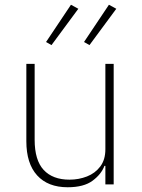

<svg xmlns="http://www.w3.org/2000/svg" viewBox="-20 -777 599 809"><path d="M424 0V-78H420Q407 -43 370 -15.5Q333 12 265 12Q182 12 136.5 -38Q91 -88 91 -182V-508H126V-188Q126 -102 164 -61Q202 -20 273 -20Q312 -20 346.5 -33.5Q381 -47 402.5 -75.5Q424 -104 424 -148V-508H459V0ZM310 -740 197 -587 174 -600 279 -757ZM470 -740 357 -587 334 -600 439 -757Z"/></svg>

Font: IBM Plex Sans ExtraLight
Style: Regular
Weight: 250
Designer: Mike Abbink, Paul van der Laan, Pieter van Rosmalen
Foundry: Bold Monday
Version: Version 3.201